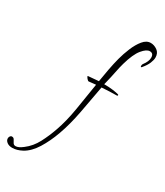

<svg xmlns="http://www.w3.org/2000/svg" viewBox="-423 -735 952 1105"><g transform="rotate(30 53.0 -182.0)"><path d="M-150 279Q-172 279 -185.5 268.5Q-199 258 -199 244Q-199 236 -194.5 229.5Q-190 223 -183 223Q-172 223 -167 231.5Q-162 240 -157 249Q-151 261 -138 261Q-119 261 -91 239Q-50 208 -24.5 159.5Q1 111 20 56Q44 -12 58.5 -100Q73 -188 87 -277Q75 -276 63 -274.5Q51 -273 40 -272Q37 -272 31 -278Q25 -284 21.5 -290.5Q18 -297 21 -297Q58 -301 91 -303Q98 -347 106 -389.5Q114 -432 124 -470Q134 -508 150.5 -548Q167 -588 189.5 -615.5Q212 -643 240 -643Q263 -643 284 -628Q305 -613 305 -583Q305 -567 296 -545Q287 -523 265 -497Q262 -494 261 -494Q257 -494 257 -502Q257 -510 261 -515Q284 -545 284 -570Q284 -599 259 -599Q237 -599 210 -566Q183 -533 162 -459Q154 -431 147 -395Q140 -359 129 -315L126 -303Q160 -303 185.5 -299.5Q211 -296 224 -292Q227 -291 227 -288Q227 -283 221 -283Q200 -283 174.5 -282Q149 -281 122 -279Q106 -189 88.5 -97Q71 -5 45 67Q21 134 -11.5 186Q-44 238 -86 261Q-120 279 -150 279Z"/></g></svg>

Font: Inspiration
Style: Regular
Weight: 400
Designer: Robert E. Leuschke
Foundry: Robert E. Leuschke
Version: Version 2.010; ttfautohint (v1.8.3)